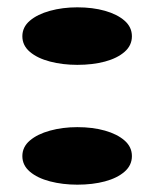

<svg xmlns="http://www.w3.org/2000/svg" viewBox="-20 -490 422 524"><path d="M191 -143Q233 -143 266.5 -133.5Q300 -124 320 -106.5Q340 -89 340 -64Q340 -39 320 -21.5Q300 -4 266.5 5Q233 14 191 14Q151 14 116.5 5Q82 -4 61.5 -21.5Q41 -39 41 -64Q41 -89 61.5 -106.5Q82 -124 116.5 -133.5Q151 -143 191 -143ZM191 -470Q233 -470 266.5 -460.5Q300 -451 320 -433.5Q340 -416 340 -391Q340 -366 320 -348.5Q300 -331 266.5 -322Q233 -313 191 -313Q151 -313 116.5 -322Q82 -331 61.5 -348.5Q41 -366 41 -391Q41 -416 61.5 -433.5Q82 -451 116.5 -460.5Q151 -470 191 -470Z"/></svg>

Font: Kalnia Expanded
Style: Regular
Weight: 400
Width: 7
Designer: Frida Medrano
Foundry: Frida Medrano
Version: Version 1.105